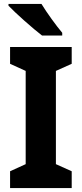

<svg xmlns="http://www.w3.org/2000/svg" viewBox="-20 -952 414 972"><path d="M190 -932H23V-923C58 -886 148 -806 193 -772H295V-786C266 -820 216 -889 190 -932ZM343 0V-85L263 -121V-593L343 -629V-714H31V-629L110 -593V-121L31 -85V0Z"/></svg>

Font: Noto Sans Armenian SemiCondensed Medium
Style: Regular
Weight: 500
Width: 4
Designer: Monotype Design Team
Foundry: Monotype Imaging Inc.
Version: Version 2.008